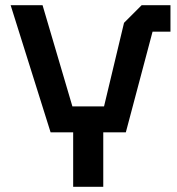

<svg xmlns="http://www.w3.org/2000/svg" viewBox="-20 -720 682 740"><path d="M262 0V-210H175L21 -700H144L259 -310H381L458 -632L526 -700H637V-598H568L465 -210H378V0Z"/></svg>

Font: Tektur Medium
Style: Regular
Weight: 500
Designer: Adam Jagosz
Foundry: Adam Jagosz
Version: Version 1.005;gftools[0.9.30]